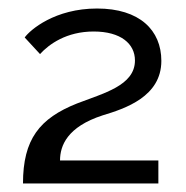

<svg xmlns="http://www.w3.org/2000/svg" viewBox="-20 -831 436 451"><path d="M352 -400V-454H121C121 -489 138 -533 221 -560C274 -576 359 -604 359 -688C359 -760 308 -811 208 -811C109 -811 51 -761 38 -743L74 -704C95 -727 136 -757 200 -757C264 -757 297 -728 297 -689C297 -630 223 -612 161 -588C73 -553 34 -504 34 -400Z"/></svg>

Font: Raleway Med
Style: Regular
Weight: 500
Designer: Matt McInerney, Pablo Impallari, Rodrigo Fuenzalida
Foundry: Matt McInerney, Pablo Impallari, Rodrigo Fuenzalida
Version: Version 3.00 July 28, 2015